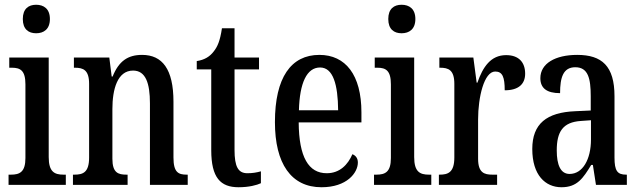

<svg xmlns="http://www.w3.org/2000/svg" viewBox="-20 -778 2688 808"><path d="M132 -638C164 -638 190 -655 190 -698C190 -741 164 -758 132 -758C100 -758 76 -741 76 -698C76 -655 100 -638 132 -638ZM16 0H257V-43H247C209 -43 185 -55 185 -117V-536H19V-493H30C66 -493 87 -481 87 -423V-113C87 -54 63 -43 26 -43H16Z M287 0H517V-43H512C477 -43 453 -51 453 -110V-319C453 -402 474 -481 540 -481C593 -481 611 -428 611 -343V0H770V-43H766C731 -43 710 -52 710 -115V-350C710 -487 663 -547 578 -547C518 -547 480 -521 454 -456H450L440 -536H291V-493H295C330 -493 355 -484 355 -425V-115C355 -52 329 -43 293 -43H287Z M984 10C1028 10 1061 1 1078 -7V-57C1060 -52 1043 -49 1021 -49C982 -49 967 -77 967 -147V-486H1070V-536H967V-659H914C906 -605 895 -581 879 -561C863 -540 841 -526 808 -521V-486H869V-146C869 -30 908 10 984 10Z M1333 10C1440 10 1486 -51 1486 -94C1486 -113 1476 -124 1463 -129C1444 -85 1410 -49 1355 -49C1279 -49 1238 -116 1237 -263H1501V-305C1501 -463 1434 -547 1324 -547C1205 -547 1137 -452 1137 -264C1137 -90 1205 10 1333 10ZM1403 -314H1238C1241 -429 1271 -494 1327 -494C1382 -494 1402 -422 1403 -314Z M1670 -638C1702 -638 1728 -655 1728 -698C1728 -741 1702 -758 1670 -758C1638 -758 1614 -741 1614 -698C1614 -655 1638 -638 1670 -638ZM1554 0H1795V-43H1785C1747 -43 1723 -55 1723 -117V-536H1557V-493H1568C1604 -493 1625 -481 1625 -423V-113C1625 -54 1601 -43 1564 -43H1554Z M1827 0H2072V-43H2052C2018 -43 1992 -51 1992 -110V-276C1992 -368 2017 -477 2064 -477C2095 -477 2104 -453 2104 -398C2162 -398 2190 -424 2190 -468C2190 -515 2164 -546 2110 -546C2045 -546 2012 -496 1989 -430H1986L1972 -536H1829V-493H1832C1867 -493 1892 -484 1892 -425V-115C1892 -52 1865 -43 1830 -43H1827Z M2343 10C2409 10 2434 -28 2468 -84H2475L2488 0H2618V-43H2615C2578 -43 2566 -59 2566 -115V-373C2566 -500 2513 -547 2409 -547C2317 -547 2254 -511 2254 -449C2254 -407 2281 -386 2337 -386C2337 -452 2350 -495 2401 -495C2455 -495 2466 -448 2466 -373V-313L2401 -310C2280 -305 2220 -257 2220 -151C2220 -41 2275 10 2343 10ZM2377 -46C2339 -46 2323 -84 2323 -145C2323 -223 2348 -264 2425 -269L2467 -272V-191C2467 -107 2432 -46 2377 -46Z"/></svg>

Font: Noto Serif Devanagari ExtraCondensed Medium
Style: Regular
Weight: 500
Width: 2
Designer: Universal Thirst, Indian Type Foundry and the Monotype Design Team
Foundry: Monotype Imaging Inc.
Version: Version 2.004